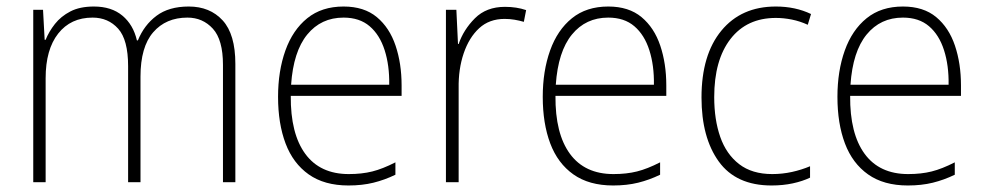

<svg xmlns="http://www.w3.org/2000/svg" viewBox="-20 -559 3022 589"><path d="M559 -539Q624 -539 663 -496.5Q702 -454 702 -363V0H664V-360Q664 -437 633 -471Q602 -505 555 -505Q489 -505 450 -460Q411 -415 411 -324V0H373V-356Q373 -437 342.5 -471Q312 -505 264 -505Q197 -505 158.5 -456Q120 -407 120 -319V0H82V-529H112L117 -437H120Q130 -462 148.5 -485.5Q167 -509 196 -524Q225 -539 268 -539Q322 -539 355.5 -511Q389 -483 400 -435H403Q422 -482 460 -510.5Q498 -539 559 -539Z M1034 -539Q1097 -539 1136 -506.5Q1175 -474 1193.5 -419Q1212 -364 1212 -297V-265H872Q871 -149 916.5 -87Q962 -25 1050 -25Q1090 -25 1122 -33Q1154 -41 1193 -61V-23Q1160 -7 1125.5 1.5Q1091 10 1049 10Q975 10 927 -24Q879 -58 856 -119Q833 -180 833 -262Q833 -341 855.5 -404Q878 -467 922.5 -503Q967 -539 1034 -539ZM1034 -505Q965 -505 922.5 -453Q880 -401 873 -299H1174Q1175 -358 1160 -405Q1145 -452 1114 -478.5Q1083 -505 1034 -505Z M1529 -538Q1565 -538 1594 -528L1587 -492Q1573 -496 1558.5 -498.5Q1544 -501 1528 -501Q1481 -501 1450 -472.5Q1419 -444 1402.5 -395.5Q1386 -347 1387 -288V0H1348V-529H1380L1385 -424H1387Q1402 -468 1437 -503Q1472 -538 1529 -538Z M1846 -539Q1909 -539 1948 -506.5Q1987 -474 2005.5 -419Q2024 -364 2024 -297V-265H1684Q1683 -149 1728.5 -87Q1774 -25 1862 -25Q1902 -25 1934 -33Q1966 -41 2005 -61V-23Q1972 -7 1937.5 1.5Q1903 10 1861 10Q1787 10 1739 -24Q1691 -58 1668 -119Q1645 -180 1645 -262Q1645 -341 1667.5 -404Q1690 -467 1734.5 -503Q1779 -539 1846 -539ZM1846 -505Q1777 -505 1734.5 -453Q1692 -401 1685 -299H1986Q1987 -358 1972 -405Q1957 -452 1926 -478.5Q1895 -505 1846 -505Z M2347 10Q2238 10 2185 -63.5Q2132 -137 2132 -260Q2132 -391 2193 -465Q2254 -539 2360 -539Q2420 -539 2468 -516L2458 -483Q2434 -494 2409 -499Q2384 -504 2360 -504Q2271 -504 2221 -439.5Q2171 -375 2171 -261Q2171 -192 2189.5 -139Q2208 -86 2247.5 -55.5Q2287 -25 2349 -25Q2380 -25 2409.5 -31.5Q2439 -38 2465 -49V-14Q2442 -3 2412 3.5Q2382 10 2347 10Z M2750 -539Q2813 -539 2852 -506.5Q2891 -474 2909.5 -419Q2928 -364 2928 -297V-265H2588Q2587 -149 2632.5 -87Q2678 -25 2766 -25Q2806 -25 2838 -33Q2870 -41 2909 -61V-23Q2876 -7 2841.5 1.5Q2807 10 2765 10Q2691 10 2643 -24Q2595 -58 2572 -119Q2549 -180 2549 -262Q2549 -341 2571.5 -404Q2594 -467 2638.5 -503Q2683 -539 2750 -539ZM2750 -505Q2681 -505 2638.5 -453Q2596 -401 2589 -299H2890Q2891 -358 2876 -405Q2861 -452 2830 -478.5Q2799 -505 2750 -505Z"/></svg>

Font: Noto Sans Sinhala SemiCondensed ExtraLight
Style: Regular
Weight: 200
Width: 4
Designer: Jelle Bosma - Monotype Design Team
Foundry: Monotype Imaging Inc.
Version: Version 2.006; ttfautohint (v1.8.4.7-5d5b)